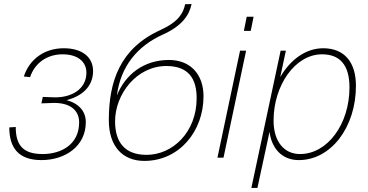

<svg xmlns="http://www.w3.org/2000/svg" viewBox="-20 -781 1825 951"><path d="M185 12C301 12 405 -55 405 -176C405 -229 372 -268 310 -285C387 -305 441 -353 441 -429C441 -499 386 -542 296 -542C200 -542 126 -488 98 -402L129 -399C152 -468 212 -512 290 -512C363 -512 408 -477 408 -421C408 -341 336 -296 246 -299L192 -301L185 -269L240 -271C324 -274 372 -237 372 -175C372 -65 283 -18 191 -18C92 -18 58 -64 58 -152L26 -150C26 -51 70 12 185 12Z M695 16C868 16 988 -131 988 -304C988 -413 923 -484 817 -484C691 -484 600 -411 559 -308C577 -452 661 -553 785 -609C885 -654 917 -707 929 -761L897 -760C888 -717 866 -674 774 -632C574 -541 519 -377 519 -186C519 -54 589 16 695 16ZM706 -14C596 -14 550 -79 550 -180C550 -314 656 -454 804 -454C914 -454 954 -391 954 -295C954 -125 834 -14 706 -14Z M1188 -628H1222L1236 -698H1202ZM1057 0H1087L1199 -530H1169Z M1225 150H1255L1315 -128C1325 -50 1373 12 1460 12C1619 12 1743 -150 1743 -356C1743 -474 1685 -542 1581 -542C1495 -542 1418 -486 1368 -399L1396 -530H1370ZM1466 -18C1387 -18 1335 -80 1335 -184C1335 -357 1441 -512 1575 -512C1663 -512 1711 -460 1711 -348C1711 -166 1602 -18 1466 -18Z"/></svg>

Font: Geist Thin
Style: Italic
Weight: 100
Italic angle: -12°
Designer: Basement.studio, Andrés Briganti, Mateo Zaragoza
Foundry: Basement.studio, Vercel, Andrés Briganti, Guido Ferreyra, Mateo Zaragoza
Version: Version 1.500